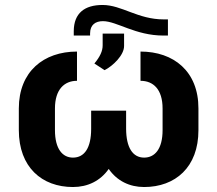

<svg xmlns="http://www.w3.org/2000/svg" viewBox="-20 -746 877 776"><path d="M547.9 -537.6V-419.4C599.8 -419.4 637.1 -384.6 637.1 -307.5V-220.2C637.1 -142.4 604.8 -109 562.5 -109C516 -109 490.1 -150.2 489.7 -225.1V-298.7H348.4V-225.1C348.4 -149.5 322.1 -109 274.9 -109C233.3 -109 202.1 -143.1 202.1 -220.2V-307.5C202.1 -384.6 240.1 -419.4 291.2 -419.4V-537.6C156.6 -537.6 56.1 -457 56.1 -307.5V-220.2C56.1 -70 149.5 9.9 274.9 9.9C334.5 9.9 385.7 -14.9 419.4 -63.2C452.8 -14.9 503.6 9.9 562.5 9.9C688.2 9.9 782.3 -70 782 -220.2V-307.5C782.3 -458.1 681.5 -537.6 547.9 -537.6ZM278.1 -602.3H344.1V-610.8C344.1 -646.3 366.5 -660.5 396 -660.5C452.1 -660.5 527 -602.3 640.3 -602.3H658.7V-667.6H641.7C536.9 -667.6 472.3 -725.9 394.5 -725.9C322.4 -725.9 278.4 -693.2 278.1 -620ZM361.5 -489.3 402.7 -462.4C436.4 -479.4 481.9 -523.4 481.5 -560.4V-610.1H394.9V-563.2C395.2 -539.8 383.9 -516.3 361.5 -489.3Z"/></svg>

Font: Magic Ui Pro
Style: Bold
Weight: 700
Designer: Stefan Endress, Andreas Faust
Version: Version 1.000;FEAKit 1.0